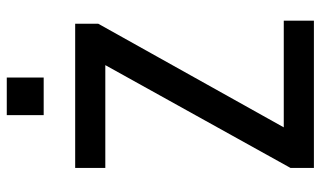

<svg xmlns="http://www.w3.org/2000/svg" viewBox="-210 -737 947 567"><g transform="rotate(-90 263.5 -453.5)"><path d="M51 0V-69L378 -658L390 -616H51V-705H477V-637L148 -48L137 -89H486V0ZM207 -798V-907H318V-798Z"/></g></svg>

Font: Nunito Sans 7pt Condensed SemiBold
Style: Regular
Weight: 600
Width: 3
Designer: Vernon Adams
Foundry: Vernon Adams
Version: Version 3.101;gftools[0.9.27]